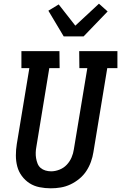

<svg xmlns="http://www.w3.org/2000/svg" viewBox="-20 -1012 656 1040"><path d="M255 8Q224 8 194 2Q164 -4 140 -19.5Q116 -35 98.5 -58.5Q81 -82 73.5 -110.5Q66 -139 66 -170Q66 -201 71 -232L139 -643H96V-735H302L303 -643H247L177 -217Q174 -201 173.5 -185.5Q173 -170 175.5 -155Q178 -140 183.5 -126Q189 -112 200 -102.5Q211 -93 226 -88.5Q241 -84 257 -84Q279 -84 302 -93Q325 -102 341.5 -119.5Q358 -137 367.5 -159Q377 -181 380 -203L453 -643H410L409 -735H616V-643H561L486 -188Q482 -162 472.5 -135.5Q463 -109 447.5 -85.5Q432 -62 409.5 -43.5Q387 -25 361.5 -13Q336 -1 309 3.5Q282 8 255 8ZM325 -815 242 -954 298 -988 388 -873 516 -992 563 -950 433 -815Z"/></svg>

Font: Iosevka Etoile Semibold
Style: Italic
Weight: 600
Italic angle: -9°
Designer: Belleve Invis
Foundry: Belleve Invis
Version: Version 22.1.2; ttfautohint (v1.8.4)